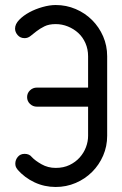

<svg xmlns="http://www.w3.org/2000/svg" viewBox="-20 -745 487 765"><path d="M107 -119Q120 -105 145.5 -90.5Q171 -76 202 -76Q233 -76 257 -87.5Q281 -99 297.5 -117.5Q314 -136 322.5 -158.5Q331 -181 331 -204V-320H127Q111 -320 99.5 -331Q88 -342 88 -358Q88 -374 99.5 -385Q111 -396 127 -396H331V-521Q331 -549 320.5 -573Q310 -597 292 -613.5Q274 -630 250.5 -639.5Q227 -649 202 -649Q175 -649 157 -640Q139 -631 125.5 -620.5Q112 -610 101.5 -601.5Q91 -593 78 -593Q61 -593 50.5 -605Q40 -617 40 -631Q40 -649 56.5 -666Q73 -683 97 -696Q121 -709 149.5 -717Q178 -725 202 -725Q244 -725 281.5 -709Q319 -693 347 -665Q375 -637 391 -600Q407 -563 407 -521V-204Q407 -162 391 -125Q375 -88 347 -60Q319 -32 281.5 -16Q244 0 202 0Q157 0 117.5 -18.5Q78 -37 49 -70H50Q41 -79 41 -93Q41 -108 51 -120Q61 -132 78 -132Q97 -132 107 -119Z"/></svg>

Font: VDS Compensated
Style: Light
Weight: 300
Designer: artmaker
Foundry: artmaker
Version: Version 1.000 2012 initial release